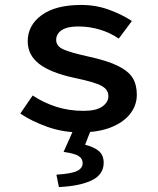

<svg xmlns="http://www.w3.org/2000/svg" viewBox="-20 -523 640 776"><path d="M303 12Q234 12 171 -10.5Q108 -33 62 -64L112 -137Q156 -108 207 -91.5Q258 -75 318 -75Q369 -75 393.5 -92.5Q418 -110 418 -134Q418 -146 412.5 -156Q407 -166 393 -174.5Q379 -183 352 -191Q325 -199 282 -208Q184 -229 138 -265Q92 -301 92 -356Q92 -421 148.5 -462Q205 -503 308 -503Q369 -503 422.5 -483Q476 -463 513 -438L460 -367Q425 -391 383 -403.5Q341 -416 298 -416Q265 -416 245.5 -409Q226 -402 216.5 -389.5Q207 -377 207 -362Q207 -336 237 -323Q267 -310 335 -295Q414 -278 457 -256.5Q500 -235 516.5 -207.5Q533 -180 533 -140Q533 -98 506.5 -63.5Q480 -29 429 -8.5Q378 12 303 12ZM218 233 208 183Q269 179 291.5 168Q314 157 314 136Q314 118 297.5 107.5Q281 97 237 91L282 -10H352L324 62Q360 71 379.5 87.5Q399 104 399 135Q399 182 351.5 205.5Q304 229 218 233Z"/></svg>

Font: Source Code Pro SemiBold
Style: Regular
Weight: 600
Monospace: yes
Designer: Paul D. Hunt, Teo Tuominen
Foundry: Adobe Systems Incorporated
Version: Version 1.018;hotconv 1.0.116;makeotfexe 2.5.65601